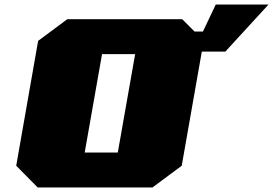

<svg xmlns="http://www.w3.org/2000/svg" viewBox="-20 -821 1196 841"><path d="M145 0 51 -95 147 -642 275 -737H778L832 -683H869L925 -801H1156L967 -595H864L776 -95L648 0ZM351 -153H496L572 -584H427Z"/></svg>

Font: Tomorrow ExtraBold
Style: Italic
Weight: 800
Italic angle: -10°
Designer: Tony de Marco, Monica Rizzolli
Foundry: Just in Type
Version: Version 2.002